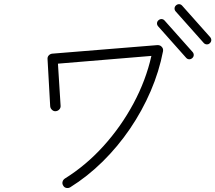

<svg xmlns="http://www.w3.org/2000/svg" viewBox="-20 -904 1056 941"><path d="M324 14Q315 19 305 17Q295 15 290 6Q284 -3 286.5 -13Q289 -23 298 -29Q401 -93 487 -188Q573 -283 634 -396.5Q695 -510 722 -630L264 -592L277 -386Q278 -376 271 -368Q264 -360 253 -359Q243 -358 235 -365.5Q227 -373 226 -383L213 -614Q212 -625 219 -632.5Q226 -640 236 -641L752 -683Q766 -683 773 -674Q781 -666 779 -653Q760 -554 718.5 -457.5Q677 -361 617.5 -273.5Q558 -186 483.5 -112.5Q409 -39 324 14ZM1008 -692Q1002 -686 993 -686.5Q984 -687 978 -694L841 -848Q835 -855 835.5 -863.5Q836 -872 843 -878Q850 -884 858.5 -883.5Q867 -883 873 -876L1010 -722Q1016 -715 1015.5 -706.5Q1015 -698 1008 -692ZM922 -619Q915 -613 906.5 -613.5Q898 -614 892 -621L755 -775Q749 -782 749.5 -790.5Q750 -799 757 -805Q764 -811 772.5 -810.5Q781 -810 787 -803L924 -649Q930 -642 929.5 -633.5Q929 -625 922 -619Z"/></svg>

Font: Zen Kurenaido
Style: Regular
Weight: 400
Designer: Yoshimichi Ohira
Foundry: Positype
Version: Version 1.001